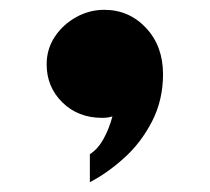

<svg xmlns="http://www.w3.org/2000/svg" viewBox="-20 -225 427 391"><path d="M75 -94Q75 -125 91.5 -150Q108 -175 135 -190Q162 -205 192 -205Q243 -205 277.5 -168Q312 -131 312 -74Q312 -21 289.5 22.5Q267 66 232.5 97Q198 128 163 146V89Q179 79 190.5 58.5Q202 38 209 12Q200 15 188 15Q139 15 107 -16.5Q75 -48 75 -94Z"/></svg>

Font: Copperplate Sans CC
Style: Bold
Weight: 700
Designer: indestructible type*
Foundry: Cowboy Collective
Version: Version 1.000